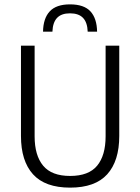

<svg xmlns="http://www.w3.org/2000/svg" viewBox="-20 -848 642 879"><path d="M301 11Q186.5 11 131.2 -50Q76 -111 76 -225.5V-639H138.5V-224Q138.5 -136.5 177.5 -89.5Q216.5 -42.5 301 -42.5Q386 -42.5 424.8 -89.5Q463.5 -136.5 463.5 -224V-639H526V-225.5Q526 -111 470.8 -50Q415.5 11 301 11ZM300.5 -828Q364.5 -828 394 -796Q423.5 -764 424.5 -703H381.5Q380 -745.5 360 -766.2Q340 -787 300.5 -787Q261 -787 241.2 -766Q221.5 -745 220 -703H177Q178 -764 207.8 -796Q237.5 -828 300.5 -828Z"/></svg>

Font: Anek Latin Medium Light
Style: Regular
Weight: 300
Version: Version 1.003